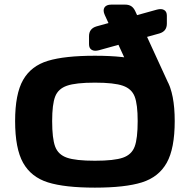

<svg xmlns="http://www.w3.org/2000/svg" viewBox="-20 -820 840 850"><path d="M46.9 -284.2Q46.9 -404.2 82.3 -466.2Q117.8 -528.2 192 -550.7Q266.2 -573.2 400.2 -573.2Q534.2 -573.2 608.4 -550.7Q682.6 -528.2 718.1 -466.2Q753.5 -404.2 753.5 -284.2Q753.5 -162.3 718.1 -99.2Q682.6 -36 608.2 -12.6Q533.8 10.7 400.2 10.7Q266.6 10.7 192.2 -12.6Q117.8 -36 82.3 -99.2Q46.9 -162.3 46.9 -284.2ZM400.2 -454.1Q315.4 -454.1 276.5 -440.5Q237.5 -427 224.2 -392.5Q210.9 -358.1 210.9 -284.2Q210.9 -206.6 224.2 -171.1Q237.5 -135.5 276.1 -122Q314.7 -108.4 400.2 -108.4Q485.6 -108.4 524.3 -122Q562.9 -135.5 576.2 -171.1Q589.5 -206.6 589.5 -284.2Q589.5 -358.1 576.2 -392.5Q562.9 -427 523.9 -440.5Q485 -454.1 400.2 -454.1ZM374.1 -624.4V-659.8Q374.1 -693.5 407.3 -703.2L674.7 -777.4Q694.7 -782.8 706.7 -775.7Q718.7 -768.7 718.7 -750.6V-715.2Q718.7 -681.5 685.4 -671.8L418.1 -597.6Q398 -592.2 386.1 -599.3Q374.1 -606.3 374.1 -624.4ZM701.3 -394H640.8Q624.8 -394 613.5 -401.1Q602.2 -408.2 595.4 -423.3L443.8 -753.7Q434.5 -774.1 442.5 -786.9Q450.6 -799.6 473 -799.6H533.5Q550.1 -799.6 560.9 -792.7Q571.8 -785.7 578.9 -770.3L730.6 -439.9Q739.8 -419.5 731.6 -406.8Q723.4 -394 701.3 -394Z"/></svg>

Font: Gyrochrome
Style: Regular
Weight: 400
Designer: David Moles
Foundry: David Moles
Version: Version 1.005;Glyphs 3.2.3 (3260)